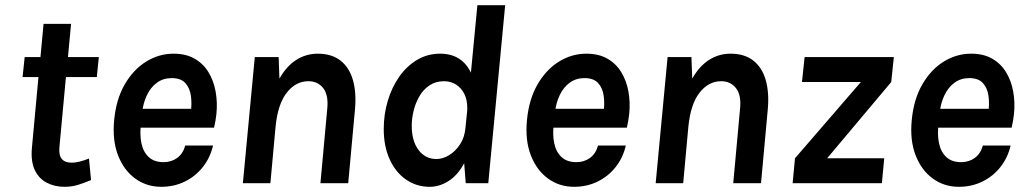

<svg xmlns="http://www.w3.org/2000/svg" viewBox="-20 -706 3946 740"><path d="M228.6 14Q190.1 14 159.8 -2Q129.4 -18 113.9 -51Q98.5 -83.9 102.9 -134.9L130.1 -429.6L150.6 -409.1H67L75.1 -486H158.5L133.8 -463.5L147.9 -614H253.9L239.8 -463.5L219.5 -486H360.9L353.1 -409.1H211.5L236 -429.6L209 -138.9Q206.1 -108.3 218 -93.7Q229.9 -79 256.8 -79Q269.9 -79 286 -82.9Q302.1 -86.7 322.9 -95L330.9 -12Q305 -0.9 280.6 6.5Q256.2 14 228.6 14Z M601.5 14Q544.8 14 501 -18Q457.2 -49.9 434.8 -107.7Q412.5 -165.5 420 -243Q427.5 -323.1 460.6 -380.4Q493.7 -437.7 543 -468.4Q592.4 -499.1 649.1 -499.1Q696.7 -499.1 730 -479.9Q763.4 -460.8 783.4 -427.9Q803.5 -395 811 -353.5Q818.6 -311.9 814.1 -266.8Q812.7 -253.6 810.4 -240.6Q808.2 -227.7 805.1 -214H499.4L523.9 -232.6Q517.9 -189.2 524.9 -154.8Q532 -120.4 553.2 -100.7Q574.4 -81 610.5 -81Q640.1 -81 662.6 -97.1Q685.1 -113.2 694 -145H801.1Q790 -97.9 761.7 -62.1Q733.3 -26.3 692.2 -6.2Q651 14 601.5 14ZM527.5 -270.5 507.5 -286.6H739.6L715.1 -271.9Q720 -305.3 715.9 -335.8Q711.9 -366.2 694.5 -385.6Q677.1 -405 641.5 -405Q609.1 -405 584.9 -387.3Q560.7 -369.7 546.2 -339.2Q531.6 -308.7 527.5 -270.5Z M916.1 0 962 -486H1053.9L1057 -403Q1084.1 -451 1121.7 -475Q1159.4 -499.1 1204.6 -499.1Q1258.6 -499.1 1292.5 -472.4Q1326.4 -445.7 1340.3 -397.3Q1354.1 -349 1348.1 -284L1322.1 0H1215L1241 -284Q1247.1 -338.2 1226.2 -365.6Q1205.2 -393 1168.6 -393Q1119.9 -393 1085.2 -348.8Q1050.5 -304.7 1042 -216.9L1022.1 0Z M1636.1 14Q1585.4 14 1545.1 -13.8Q1504.9 -41.5 1482 -91.7Q1459 -141.9 1459 -208.5Q1459 -265.3 1474.5 -317.2Q1489.9 -369.2 1518.7 -410.3Q1547.5 -451.4 1587.5 -475.2Q1627.4 -499.1 1676.5 -499.1Q1718.2 -499.1 1748 -480.6Q1777.8 -462.1 1795 -426L1819.9 -686H1927L1861.9 0H1775L1769 -77Q1744.5 -31.1 1709.3 -8.6Q1674.1 14 1636.1 14ZM1662.3 -93.1Q1686.2 -93.1 1710.6 -107.7Q1735 -122.4 1752.8 -149.2Q1770.6 -176 1773.9 -213L1780 -273Q1780.7 -277.5 1780.8 -280.8Q1781 -284 1781 -287.8Q1781.2 -321.7 1769.1 -345Q1757 -368.4 1736.7 -380.7Q1716.4 -393 1691.6 -393Q1659.2 -393 1635.5 -377.1Q1611.9 -361.3 1596.8 -335.6Q1581.8 -309.9 1574.3 -279.7Q1566.9 -249.4 1566.9 -220.9Q1566.9 -162.8 1593.1 -127.9Q1619.2 -93.1 1662.3 -93.1Z M2192.5 14Q2135.8 14 2092 -18Q2048.2 -49.9 2025.8 -107.7Q2003.5 -165.5 2011 -243Q2018.5 -323.1 2051.6 -380.4Q2084.7 -437.7 2134 -468.4Q2183.4 -499.1 2240.1 -499.1Q2287.7 -499.1 2321 -479.9Q2354.4 -460.8 2374.4 -427.9Q2394.5 -395 2402 -353.5Q2409.6 -311.9 2405.1 -266.8Q2403.7 -253.6 2401.4 -240.6Q2399.2 -227.7 2396.1 -214H2090.4L2114.9 -232.6Q2108.9 -189.2 2115.9 -154.8Q2123 -120.4 2144.2 -100.7Q2165.4 -81 2201.5 -81Q2231.1 -81 2253.6 -97.1Q2276.1 -113.2 2285 -145H2392.1Q2381 -97.9 2352.7 -62.1Q2324.3 -26.3 2283.2 -6.2Q2242 14 2192.5 14ZM2118.5 -270.5 2098.5 -286.6H2330.6L2306.1 -271.9Q2311 -305.3 2306.9 -335.8Q2302.9 -366.2 2285.5 -385.6Q2268.1 -405 2232.5 -405Q2200.1 -405 2175.9 -387.3Q2151.7 -369.7 2137.2 -339.2Q2122.6 -308.7 2118.5 -270.5Z M2507.1 0 2553 -486H2644.9L2648 -403Q2675.1 -451 2712.7 -475Q2750.4 -499.1 2795.6 -499.1Q2849.6 -499.1 2883.5 -472.4Q2917.4 -445.7 2931.3 -397.3Q2945.1 -349 2939.1 -284L2913.1 0H2806L2832 -284Q2838.1 -338.2 2817.2 -365.6Q2796.2 -393 2759.6 -393Q2710.9 -393 2676.2 -348.8Q2641.5 -304.7 2633 -216.9L2613.1 0Z M3035 0 3044 -96 3298 -389.9H3070.9L3081.1 -486H3425L3415 -389.9L3168 -96H3388L3378.9 0Z M3675.5 14Q3618.8 14 3575 -18Q3531.2 -49.9 3508.8 -107.7Q3486.5 -165.5 3494 -243Q3501.5 -323.1 3534.6 -380.4Q3567.7 -437.7 3617 -468.4Q3666.4 -499.1 3723.1 -499.1Q3770.7 -499.1 3804 -479.9Q3837.4 -460.8 3857.4 -427.9Q3877.5 -395 3885 -353.5Q3892.6 -311.9 3888.1 -266.8Q3886.7 -253.6 3884.4 -240.6Q3882.2 -227.7 3879.1 -214H3573.4L3597.9 -232.6Q3591.9 -189.2 3598.9 -154.8Q3606 -120.4 3627.2 -100.7Q3648.4 -81 3684.5 -81Q3714.1 -81 3736.6 -97.1Q3759.1 -113.2 3768 -145H3875.1Q3864 -97.9 3835.7 -62.1Q3807.3 -26.3 3766.2 -6.2Q3725 14 3675.5 14ZM3601.5 -270.5 3581.5 -286.6H3813.6L3789.1 -271.9Q3794 -305.3 3789.9 -335.8Q3785.9 -366.2 3768.5 -385.6Q3751.1 -405 3715.5 -405Q3683.1 -405 3658.9 -387.3Q3634.7 -369.7 3620.2 -339.2Q3605.6 -308.7 3601.5 -270.5Z"/></svg>

Font: Karla
Style: Italic
Weight: 400
Italic angle: -8°
Designer: Jonathan Pinhorn
Version: Version 2.004;gftools[0.9.33]